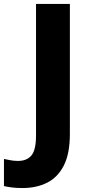

<svg xmlns="http://www.w3.org/2000/svg" viewBox="-96 -734 457 970"><path d="M18 216Q-13 216 -36.5 213Q-60 210 -76 206V69Q-61 72 -43.5 75.5Q-26 79 -5 79Q40 79 63 51Q86 23 86 -49V-714H257V-57Q257 42 226.5 102Q196 162 142 189Q88 216 18 216Z"/></svg>

Font: Noto Sans Sinhala ExtraBold
Style: Regular
Weight: 800
Designer: Jelle Bosma - Monotype Design Team
Foundry: Monotype Imaging Inc.
Version: Version 2.006; ttfautohint (v1.8.4.7-5d5b)